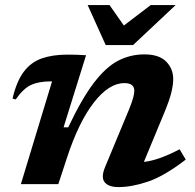

<svg xmlns="http://www.w3.org/2000/svg" viewBox="-20 -750 793 782"><path d="M44 -345 31 -348.5Q47.5 -419 77 -458Q106.5 -497 150.5 -512.2Q194.5 -527.5 254 -527.5Q275.5 -527.5 291.5 -527Q307.5 -526.5 330.5 -525L239 -231.5H258Q313 -348 362.2 -412.5Q411.5 -477 461.2 -502.8Q511 -528.5 568 -528.5Q628 -528.5 656.8 -499.2Q685.5 -470 685.5 -427.5Q685.5 -405.5 678.2 -374.8Q671 -344 650 -293L566 -90.5Q596.5 -94 631.2 -106.2Q666 -118.5 711.5 -142L736.5 -100Q649.5 -33 583.2 -10.5Q517 12 462.5 12Q423 12 406.8 -7.2Q390.5 -26.5 407.5 -68.5L504 -300.5Q518 -335 522.5 -352.2Q527 -369.5 527 -380.5Q527 -411.5 486.5 -411.5Q423.5 -411.5 361.8 -331.8Q300 -252 252.5 -106.5L217.5 0H65L192 -418.5H186Q137.5 -418.5 106 -403.8Q74.5 -389 44 -345ZM695.5 -729.5 522 -566.5H410.5L337 -729.5H426L484.5 -646L594 -729.5Z"/></svg>

Font: Newsreader 6pt SemiBold
Style: Italic
Weight: 600
Italic angle: -17°
Designer: Hugues Gentile
Foundry: Production Type
Version: Version 1.003; ttfautohint (v1.8.3)